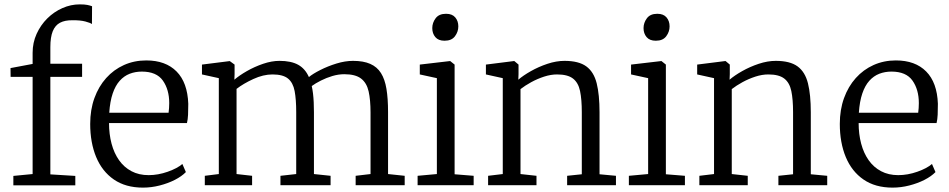

<svg xmlns="http://www.w3.org/2000/svg" viewBox="-20 -846 4336 877"><path d="M41 0.5V-42.5L129 -51V-495H28.5L28 -535L129 -554V-605Q129 -651 147.2 -691.2Q165.5 -731.5 196 -761.8Q226.5 -792 265 -809Q303.5 -826 344 -826Q366.5 -826 378.8 -823.5Q391 -821 400.5 -817.5L400 -736Q393.5 -741.5 370 -747.8Q346.5 -754 311 -753.5Q276.5 -754 254.2 -742.2Q232 -730.5 221 -703.5Q210 -676.5 210 -630.5V-555H355V-495H210V-49.5L324 -42.5V0.5Z M633 11Q554 11 500.2 -26Q446.5 -63 419.2 -128.8Q392 -194.5 392 -280Q392 -344.5 411.2 -397.8Q430.5 -451 465 -489.5Q499.5 -528 546.2 -549Q593 -570 648 -570Q736.5 -570 786.5 -519.5Q836.5 -469 840 -372Q840 -343.5 839 -322Q838 -300.5 834 -284H478Q478 -233.5 489.5 -190Q501 -146.5 523.8 -114.2Q546.5 -82 580.5 -64Q614.5 -46 659 -46Q702 -46 746 -61.5Q790 -77 813 -97L829 -60Q810 -40.5 778.8 -24.5Q747.5 -8.5 709.5 1.2Q671.5 11 633 11ZM479 -331H750Q751.5 -339 752.2 -352.5Q753 -366 753 -375Q753 -436.5 724 -477.8Q695 -519 628 -519Q598 -519 572.2 -509Q546.5 -499 526.8 -477Q507 -455 494.8 -419Q482.5 -383 479 -331Z M915.5 0V-43L979.5 -51V-489L902.5 -506V-551L1029.5 -567L1051.5 -551V-507L1050.5 -482Q1072.5 -501 1107.2 -521Q1142 -541 1181.5 -554.5Q1221 -568 1256.5 -568Q1309.5 -568 1341.8 -550.2Q1374 -532.5 1391 -494Q1409 -509 1443 -526.2Q1477 -543.5 1516.8 -555.8Q1556.5 -568 1592.5 -568Q1640 -568 1671.2 -554.2Q1702.5 -540.5 1720.2 -512.2Q1738 -484 1745.2 -440Q1752.5 -396 1752.5 -335V-51L1828.5 -43V0H1604.5V-43L1672.5 -51V-332Q1672.5 -389.5 1663.8 -428.5Q1655 -467.5 1629.2 -487.2Q1603.5 -507 1552.5 -507Q1526 -507 1498.2 -498.8Q1470.5 -490.5 1445.8 -478Q1421 -465.5 1404 -453Q1407.5 -437 1409.8 -418.2Q1412 -399.5 1413 -378.2Q1414 -357 1414 -333V-51L1490 -43V0H1261V-43L1333 -51V-334Q1333 -392 1325.8 -430.2Q1318.5 -468.5 1295.5 -487.2Q1272.5 -506 1224.5 -506Q1182.5 -506 1137 -485Q1091.5 -464 1060.5 -440V-51L1131.5 -43V0Z M1887.5 0V-43L1975.5 -51V-489L1897.5 -506V-551L2034.5 -567H2036.5L2056.5 -551V-50L2143.5 -43V0ZM2010 -660Q1982.5 -660 1968.5 -676.5Q1954.5 -693 1954.5 -717.5Q1954.5 -742 1969.8 -762.5Q1985 -783 2017 -783H2018Q2045.5 -783 2059.5 -766.5Q2073.5 -750 2073.5 -725.5Q2073.5 -701 2058.2 -680.5Q2043 -660 2011 -660Z M2276.5 -51V-489L2199.5 -506V-551L2326.5 -567H2329.5L2348.5 -551V-507L2347.5 -482Q2369.5 -501 2404.8 -521Q2440 -541 2480.5 -554.5Q2521 -568 2558.5 -568Q2623.5 -568 2658 -542.8Q2692.5 -517.5 2705.5 -465.5Q2718.5 -413.5 2718.5 -333V-50L2793.5 -43V0H2570.5V-43L2637.5 -50V-334Q2637.5 -392 2629.5 -430.2Q2621.5 -468.5 2597.2 -487.2Q2573 -506 2524.5 -506Q2496 -506 2465.2 -496Q2434.5 -486 2406.2 -470.5Q2378 -455 2357.5 -439V-51L2430.5 -43V0H2209.5V-43Z M2852.5 0V-43L2940.5 -51V-489L2862.5 -506V-551L2999.5 -567H3001.5L3021.5 -551V-50L3108.5 -43V0ZM2975 -660Q2947.5 -660 2933.5 -676.5Q2919.5 -693 2919.5 -717.5Q2919.5 -742 2934.8 -762.5Q2950 -783 2982 -783H2983Q3010.5 -783 3024.5 -766.5Q3038.5 -750 3038.5 -725.5Q3038.5 -701 3023.2 -680.5Q3008 -660 2976 -660Z M3241.5 -51V-489L3164.5 -506V-551L3291.5 -567H3294.5L3313.5 -551V-507L3312.5 -482Q3334.5 -501 3369.8 -521Q3405 -541 3445.5 -554.5Q3486 -568 3523.5 -568Q3588.5 -568 3623 -542.8Q3657.5 -517.5 3670.5 -465.5Q3683.5 -413.5 3683.5 -333V-50L3758.5 -43V0H3535.5V-43L3602.5 -50V-334Q3602.5 -392 3594.5 -430.2Q3586.5 -468.5 3562.2 -487.2Q3538 -506 3489.5 -506Q3461 -506 3430.2 -496Q3399.5 -486 3371.2 -470.5Q3343 -455 3322.5 -439V-51L3395.5 -43V0H3174.5V-43Z M4057 11Q3978 11 3924.2 -26Q3870.5 -63 3843.2 -128.8Q3816 -194.5 3816 -280Q3816 -344.5 3835.2 -397.8Q3854.5 -451 3889 -489.5Q3923.5 -528 3970.2 -549Q4017 -570 4072 -570Q4160.5 -570 4210.5 -519.5Q4260.5 -469 4264 -372Q4264 -343.5 4263 -322Q4262 -300.5 4258 -284H3902Q3902 -233.5 3913.5 -190Q3925 -146.5 3947.8 -114.2Q3970.5 -82 4004.5 -64Q4038.5 -46 4083 -46Q4126 -46 4170 -61.5Q4214 -77 4237 -97L4253 -60Q4234 -40.5 4202.8 -24.5Q4171.5 -8.5 4133.5 1.2Q4095.5 11 4057 11ZM3903 -331H4174Q4175.5 -339 4176.2 -352.5Q4177 -366 4177 -375Q4177 -436.5 4148 -477.8Q4119 -519 4052 -519Q4022 -519 3996.2 -509Q3970.5 -499 3950.8 -477Q3931 -455 3918.8 -419Q3906.5 -383 3903 -331Z"/></svg>

Font: Merriweather Light
Style: Regular
Weight: 300
Designer: Eben Sorkin
Foundry: Eben Sorkin
Version: Version 2.100